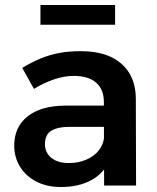

<svg xmlns="http://www.w3.org/2000/svg" viewBox="-20 -743 630 769"><path d="M261 -235Q210 -235 185 -219Q160 -203 160 -166Q160 -132 185.5 -111Q211 -90 255 -90Q294 -90 325.5 -103.5Q357 -117 375.5 -140.5Q394 -164 397 -193L419 -100Q395 -48 345 -21Q295 6 224 6Q167 6 125 -16Q83 -38 60 -75.5Q37 -113 37 -160Q37 -234 90 -276.5Q143 -319 240 -320H411V-235ZM396 -336Q396 -384 365.5 -411.5Q335 -439 275 -439Q238 -439 197.5 -425.5Q157 -412 116 -387L69 -471Q107 -494 142 -508.5Q177 -523 215.5 -530.5Q254 -538 304 -538Q409 -538 466 -488Q523 -438 524 -350L525 0H397ZM142 -723H441V-644H142Z"/></svg>

Font: Alexandria Medium
Style: Regular
Weight: 500
Designer: Mohamed Gaber
Foundry: Kief Type Foundry
Version: Version 5.100